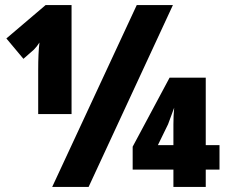

<svg xmlns="http://www.w3.org/2000/svg" viewBox="-20 -734 891 754"><path d="M130 -458Q130 -528 135 -567Q125 -551 113 -539L72 -503L5 -583L159 -714H261V-286H130ZM517 -714H659L328 0H185ZM661 -68H501V-158L646 -429H788V-164H842V-68H788V0H661ZM661 -164V-246Q661 -280 664 -311L640 -246L600 -164Z"/></svg>

Font: Noto Sans Display Black Narrow
Style: Regular
Weight: 900
Width: 4
Designer: Monotype Design team
Foundry: Monotype Imaging Inc.
Version: Version 1.000